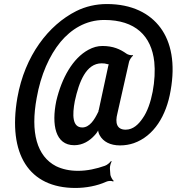

<svg xmlns="http://www.w3.org/2000/svg" viewBox="-20 -711 876 952"><path d="M527 152 525 126C524 115 529 97 534 89L530 88C525 95 512 107 500 111C458 126 412 136 367 136C325 136 289 128 258 113C163 64 130 -54 162 -226C182 -340 225 -436 280 -503C332 -565 404 -612 497 -612C651 -612 731 -533 745 -404C754 -319 734 -189 687 -124C668 -96 641 -68 603 -68C559 -68 550 -102 562 -148L620 -405C622 -414 634 -432 640 -435L638 -438C632 -435 613 -440 607 -445C576 -467 541 -483 488 -483C464 -483 442 -477 418 -464C341 -422 286 -325 259 -210C235 -93 254 9 348 9C390 9 424 -12 450 -41C458 -49 469 -65 470 -74H466C465 -65 469 -48 475 -39C492 -9 526 10 575 10C600 10 622 6 643 -1C743 -36 805 -137 826 -262C850 -396 829 -501 776 -573C723 -645 634 -691 510 -691C456 -691 404 -679 358 -656C221 -587 103 -436 66 -226C18 53 123 221 354 221C405 221 461 211 507 190C517 185 535 185 541 189L544 186C538 182 527 163 527 152ZM517 -385 470 -167C470 -166 467 -158 467 -158L470 -160C470 -160 466 -155 466 -154C449 -119 425 -79 388 -79C338 -79 338 -141 351 -210C372 -306 407 -397 484 -397C495 -397 504 -396 513 -393C515 -392 522 -391 524 -392L521 -395C520 -394 518 -388 517 -385Z"/></svg>

Font: Asimov
Style: EdgeNarIt
Weight: 500
Designer: Google
Version: Version 2.000980: 2014